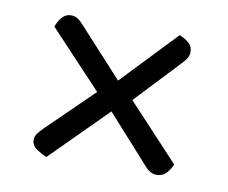

<svg xmlns="http://www.w3.org/2000/svg" viewBox="-52 -544 600 506"><g transform="rotate(10 247.5 -291.5)"><path d="M298 -289 436 -141Q431 -128 421 -117Q411 -106 395 -106Q386 -106 378 -110.5Q370 -115 365 -121L249 -250L101 -102Q88 -107 74 -116.5Q60 -126 60 -141Q60 -150 66 -158Q72 -166 80 -174L203 -294L62 -444Q66 -457 76 -469Q86 -481 101 -481Q111 -481 119 -475.5Q127 -470 132 -464L252 -333L391 -479Q403 -475 415 -465.5Q427 -456 427 -440Q427 -431 422 -423Q417 -415 410 -408Z"/></g></svg>

Font: Baloo Da 2
Style: Regular
Weight: 400
Designer: Noopur Datye, Sulekha Rajkumar and Ek Type
Foundry: Ek Type
Version: Version 1.640;hotconv 1.0.111;makeotfexe 2.5.65597; ttfautoh